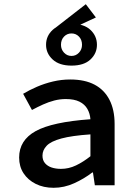

<svg xmlns="http://www.w3.org/2000/svg" viewBox="-20 -881 640 913"><path d="M290 -730 240 -746 388 -861 436 -798ZM235 12Q187 12 150 -6.5Q113 -25 92 -57Q71 -89 71 -132Q71 -214 149.5 -257.5Q228 -301 410 -314Q408 -341 395.5 -363Q383 -385 358 -397.5Q333 -410 293 -410Q265 -410 238 -403Q211 -396 184.5 -384Q158 -372 132 -358L90 -435Q120 -453 156 -468.5Q192 -484 232 -493.5Q272 -503 314 -503Q383 -503 429.5 -478.5Q476 -454 500.5 -406.5Q525 -359 525 -291V0H431L422 -61H419Q380 -31 332.5 -9.5Q285 12 235 12ZM270 -78Q307 -78 341.5 -94.5Q376 -111 410 -138V-242Q322 -236 272 -222.5Q222 -209 202 -188Q182 -167 182 -141Q182 -119 194 -105Q206 -91 225.5 -84.5Q245 -78 270 -78ZM320 -569Q262 -569 230.5 -598Q199 -627 199 -668Q199 -710 230.5 -739Q262 -768 320 -768Q379 -768 410 -739Q441 -710 441 -668Q441 -627 410 -598Q379 -569 320 -569ZM320 -615Q341 -615 355.5 -630.5Q370 -646 370 -668Q370 -692 355.5 -707Q341 -722 320 -722Q299 -722 284.5 -707Q270 -692 270 -668Q270 -646 284.5 -630.5Q299 -615 320 -615Z"/></svg>

Font: Source Code Pro SemiBold
Style: Regular
Weight: 600
Monospace: yes
Designer: Paul D. Hunt, Teo Tuominen
Foundry: Adobe Systems Incorporated
Version: Version 1.018;hotconv 1.0.116;makeotfexe 2.5.65601